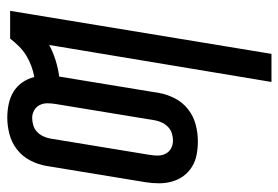

<svg xmlns="http://www.w3.org/2000/svg" viewBox="-142 -426 783 540"><g transform="rotate(-90 250.0 -156.5)"><path d="M289 215 393 -410Q372 -399 349.5 -392Q327 -385 304 -382Q304 -382 304 -381.5Q304 -381 304 -381L258 -101Q254 -78 242.5 -56Q231 -34 211.5 -19Q192 -4 168.5 2Q145 8 123 8Q123 8 123 8Q123 8 123 8Q103 8 84.5 4.5Q66 1 50.5 -8.5Q35 -18 24.5 -32.5Q14 -47 9 -64.5Q4 -82 4 -101Q4 -120 7 -139L53 -419Q57 -442 68.5 -464Q80 -486 99.5 -501Q119 -516 142.5 -522Q166 -528 188 -528Q188 -528 188.5 -528Q189 -528 189 -528Q208 -528 227 -524Q246 -520 261.5 -510.5Q277 -501 287.5 -486Q298 -471 303 -452Q319 -455 334 -460.5Q349 -466 363 -474.5Q377 -483 389 -495Q401 -507 411 -520H489L368 215ZM124 -62Q134 -62 144 -65Q154 -68 162 -75.5Q170 -83 174.5 -92.5Q179 -102 181 -112L227 -392Q229 -404 229 -415.5Q229 -427 224 -437Q219 -447 209 -452.5Q199 -458 188 -458Q178 -458 167.5 -455Q157 -452 149 -444.5Q141 -437 136.5 -427.5Q132 -418 130 -408L84 -128Q82 -116 82 -104.5Q82 -93 87 -83Q92 -73 102 -67.5Q112 -62 124 -62Z"/></g></svg>

Font: Iosevka SS04
Style: Italic
Weight: 400
Italic angle: -9°
Monospace: yes
Designer: Belleve Invis
Foundry: Belleve Invis
Version: Version 19.0.0; ttfautohint (v1.8.4)